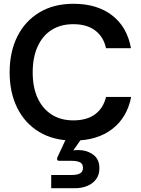

<svg xmlns="http://www.w3.org/2000/svg" viewBox="-20 -732 745 1016"><path d="M369 12Q264 12 188 -33.5Q112 -79 71.5 -160.5Q31 -242 31 -349Q31 -457 71.5 -538.5Q112 -620 188 -666Q264 -712 369 -712Q494 -712 573.5 -650.5Q653 -589 673 -477H541Q528 -537 484 -570.5Q440 -604 368 -604Q301 -604 253 -573.5Q205 -543 179 -485.5Q153 -428 153 -349Q153 -270 179 -213.5Q205 -157 253 -126Q301 -95 368 -95Q440 -95 483.5 -127.5Q527 -160 541 -219H674Q653 -110 573.5 -49Q494 12 369 12ZM251 264V194H359Q388 194 403.5 185.5Q419 177 419 156Q419 135 403.5 127Q388 119 359 119H293Q282 119 282 109Q282 107 283 102L333 -5H416L368 64Q374 63 380.5 62.5Q387 62 393 62Q439 62 472.5 86Q506 110 506 158Q506 193 488.5 216.5Q471 240 441.5 252Q412 264 377 264Z"/></svg>

Font: Host Grotesk Light SemiBold
Style: Regular
Weight: 600
Version: Version 1.003